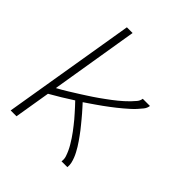

<svg xmlns="http://www.w3.org/2000/svg" viewBox="-200 -868 1001 1001"><g transform="rotate(45 300.0 -367.5)"><path d="M39 0 161 -735H203L123 -249Q137 -257 151.5 -265Q166 -273 180 -282Q194 -291 208 -299.5Q222 -308 236 -317Q250 -326 264 -335Q278 -344 291.5 -353Q305 -362 318.5 -371.5Q332 -381 345.5 -391Q359 -401 372.5 -411Q386 -421 398.5 -431.5Q411 -442 423.5 -453Q436 -464 447.5 -476Q459 -488 470 -501Q481 -514 483 -530H536Q534 -513 522.5 -498.5Q511 -484 499 -471Q487 -458 473.5 -446Q460 -434 446.5 -422.5Q433 -411 419 -400Q405 -389 390.5 -378Q376 -367 361.5 -356.5Q347 -346 332.5 -336Q318 -326 303.5 -316Q289 -306 274 -296Q284 -285 293.5 -274.5Q303 -264 313 -252.5Q323 -241 332 -230Q341 -219 350.5 -207.5Q360 -196 369 -184.5Q378 -173 386.5 -161Q395 -149 403.5 -137Q412 -125 419.5 -112.5Q427 -100 434 -87Q441 -74 446.5 -60Q452 -46 455.5 -31Q459 -16 457 0H414Q417 -18 411.5 -34.5Q406 -51 399 -66Q392 -81 383.5 -95Q375 -109 366 -123Q357 -137 347 -150Q337 -163 327 -176Q317 -189 306.5 -201.5Q296 -214 285 -226Q274 -238 263 -250.5Q252 -263 240 -275Q209 -255 178 -236Q147 -217 115 -199L82 0Z"/></g></svg>

Font: Iosevka Curly XLtExObl
Style: Regular
Weight: 200
Width: 7
Italic angle: -9°
Monospace: yes
Designer: Belleve Invis
Foundry: Belleve Invis
Version: Version 11.0.1; ttfautohint (v1.8.3)